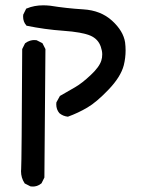

<svg xmlns="http://www.w3.org/2000/svg" viewBox="-20 -432 540 718"><path d="M58.6 208Q58.6 204.6 59.1 200.7Q61 173.8 63 -247.1V-248.5L73.7 -270Q83.5 -277.3 92.3 -279.8Q101.1 -282.2 106.7 -282.2Q112.3 -282.2 116.7 -281.7L138.7 -270.5L149.9 -248.5L146 231.9L135.3 253.4Q126.5 260.7 118.2 263.2Q109.9 265.6 104.2 265.6Q98.6 265.6 94.2 265.1L72.3 253.9L71.8 252.9Q58.6 232.9 58.6 208ZM190.4 -42Q190.4 -44.9 190.9 -49.3L204.1 -73.2L260.3 -105.5Q286.6 -120.6 319.3 -151.4Q351.6 -181.6 358.9 -205.6Q362.3 -215.8 362.3 -228.8Q362.3 -241.7 356.9 -257.3Q347.2 -286.1 317.9 -298.8Q286.6 -312 217 -316.9Q147.5 -321.8 79.1 -335.9L78.1 -337.4Q66.4 -350.6 66.4 -370.1Q66.4 -373 66.9 -377.4L78.1 -399.9L80.1 -400.4Q107.9 -412.1 141.6 -412.1Q154.3 -412.1 168 -410.6Q228 -400.9 291.5 -397Q356.9 -393.1 399.2 -354.5Q441.4 -315.9 447.8 -273.4Q449.7 -258.3 449.7 -243.2Q449.7 -215.8 442.9 -188Q431.6 -144.5 385.7 -96.7Q340.3 -49.3 306.6 -29.8Q272.9 -9.8 233.9 4.4Q215.3 2.4 202.1 -8.8Q190.4 -22.5 190.4 -42Z"/></svg>

Font: Bakudai
Style: Medium
Weight: 500
Version: Version 1.48